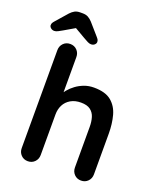

<svg xmlns="http://www.w3.org/2000/svg" viewBox="-190 -1038 944 1139"><g transform="rotate(20 281.5 -468.0)"><path d="M346 -545Q418 -545 455.5 -514Q493 -483 507 -431.5Q521 -380 521 -317V-61Q521 -35 504 -17.5Q487 0 461 0Q435 0 418 -17.5Q401 -35 401 -61V-317Q401 -350 393 -376.5Q385 -403 364 -419Q343 -435 304 -435Q266 -435 239 -419Q212 -403 198.5 -376.5Q185 -350 185 -317V-61Q185 -35 168 -17.5Q151 0 125 0Q99 0 82 -17.5Q65 -35 65 -61V-679Q65 -705 82 -722.5Q99 -740 125 -740Q151 -740 168 -722.5Q185 -705 185 -679V-431L170 -434Q179 -451 195 -470.5Q211 -490 234 -507Q257 -524 285 -534.5Q313 -545 346 -545ZM143 -851 59 -802Q42 -792 30 -786Q18 -780 8 -780Q-5 -780 -14 -788Q-23 -796 -23 -805Q-23 -813 -20 -819Q-17 -825 -8 -835L55 -907Q68 -921 82 -928.5Q96 -936 116 -936H132Q152 -936 166 -928.5Q180 -921 193 -907L256 -835Q265 -825 268 -819Q271 -813 271 -805Q271 -796 262.5 -788Q254 -780 240 -780Q230 -780 218 -786Q206 -792 189 -802L105 -851Z"/></g></svg>

Font: Quicksand Light
Style: Bold
Weight: 700
Version: Version 3.004